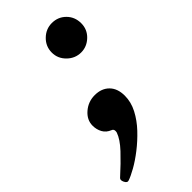

<svg xmlns="http://www.w3.org/2000/svg" viewBox="-229 -465 706 706"><g transform="rotate(-45 124.5 -112.0)"><path d="M199 -264Q168 -264 145 -286.5Q122 -309 122 -340Q122 -372 145 -394.5Q168 -417 199 -417Q231 -417 253 -395Q275 -373 275 -340Q275 -308 252 -286Q229 -264 199 -264ZM-10 192Q-20 196 -26.5 182.5Q-33 169 -26 163Q15 126 44.5 94.5Q74 63 83 37Q84 34 84 29Q84 20 76 17Q56 9 47 -7.5Q38 -24 38 -44Q38 -74 63.5 -96Q89 -118 123 -118Q158 -118 179 -97Q200 -76 200 -38Q200 -5 183.5 26.5Q167 58 141 85.5Q115 113 86 135.5Q57 158 31 172.5Q5 187 -10 192Z"/></g></svg>

Font: Junicode
Style: Bold Italic
Weight: 700
Italic angle: -11°
Designer: Peter S. Baker
Version: Version 2.100; ttfautohint (v1.8.4)